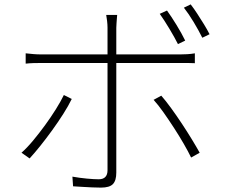

<svg xmlns="http://www.w3.org/2000/svg" viewBox="-20 -824 1040 875"><path d="M741 -776Q760 -750 784 -711Q808 -672 824 -639L791 -623Q776 -653 752 -693Q728 -733 708 -761ZM849 -804Q863 -786 879 -761.5Q895 -737 910 -712.5Q925 -688 935 -668L902 -652Q885 -686 862.5 -723.5Q840 -761 818 -789ZM514 -756Q513 -749 512.5 -738.5Q512 -728 511 -717.5Q510 -707 510 -697Q510 -674 510 -641Q510 -608 510 -577Q510 -546 510 -525Q510 -505 510 -465.5Q510 -426 510 -376Q510 -326 510 -273.5Q510 -221 510 -173Q510 -125 510 -89Q510 -53 510 -37Q510 -1 494.5 15Q479 31 440 31Q423 31 399.5 30Q376 29 353 27.5Q330 26 313 25L310 -19Q344 -13 376.5 -10Q409 -7 430 -7Q450 -7 460 -17.5Q470 -28 470 -48Q470 -65 470 -103Q470 -141 470 -190.5Q470 -240 470 -293.5Q470 -347 470 -395.5Q470 -444 470 -478.5Q470 -513 470 -525Q470 -542 470 -574Q470 -606 470 -640.5Q470 -675 470 -698Q470 -712 468 -729Q466 -746 464 -756ZM97 -581Q117 -579 132.5 -577.5Q148 -576 172 -576Q184 -576 221.5 -576Q259 -576 312.5 -576Q366 -576 427.5 -576Q489 -576 550 -576Q611 -576 664 -576Q717 -576 753 -576Q789 -576 800 -576Q815 -576 833 -577Q851 -578 868 -581V-536Q852 -537 834.5 -537Q817 -537 801 -537Q790 -537 754 -537Q718 -537 665 -537Q612 -537 551 -537Q490 -537 429 -537Q368 -537 314 -537Q260 -537 222.5 -537Q185 -537 173 -537Q150 -537 133 -536.5Q116 -536 97 -534ZM307 -373Q292 -342 268.5 -305Q245 -268 217.5 -230Q190 -192 163.5 -159Q137 -126 115 -102L78 -128Q103 -150 130.5 -183Q158 -216 185 -253Q212 -290 234.5 -326Q257 -362 271 -391ZM715 -388Q736 -364 760 -331Q784 -298 808.5 -261Q833 -224 854 -189.5Q875 -155 890 -128L851 -106Q838 -133 817.5 -168.5Q797 -204 773 -241Q749 -278 725 -312Q701 -346 680 -369Z"/></svg>

Font: Noto Sans SC Thin ExtraLight
Style: Regular
Weight: 250
Version: Version 2.004-H2;hotconv 1.0.118;makeotfexe 2.5.65603